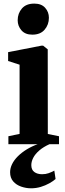

<svg xmlns="http://www.w3.org/2000/svg" viewBox="-20 -799 360 1064"><path d="M26.5 0V-44L88.5 -57V-440.5L25 -461V-510L210 -546H219L244.5 -525.5L245 -56.5L307 -44V0ZM158.5 -607Q119.5 -607 98.8 -631Q78 -655 78 -686.5Q78 -725 101.5 -752Q125 -779 169.5 -779H170.5Q209.5 -779 230.2 -755.8Q251 -732.5 251 -700.5Q251 -662.5 227.5 -634.8Q204 -607 159.5 -607ZM152 244.5Q124.5 244.5 97.5 235.2Q70.5 226 53.2 206.2Q36 186.5 36 155.5Q36 133 47 110.5Q58 88 78.8 67.2Q99.5 46.5 128 29Q156.5 11.5 191.5 -1L217.5 -5L256.5 -1Q220.5 15 197.8 34.8Q175 54.5 164.2 75.5Q153.5 96.5 153.5 116Q153.5 142 170.2 154.2Q187 166.5 213.5 166.5Q233 166.5 249.2 160.8Q265.5 155 281 146.5L288 193Q274.5 205 253 217Q231.5 229 205.8 236.8Q180 244.5 152 244.5Z"/></svg>

Font: Merriweather 72pt ExtraBold
Style: Regular
Weight: 800
Version: Version 2.100